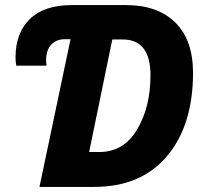

<svg xmlns="http://www.w3.org/2000/svg" viewBox="-20 -734 803 754"><path d="M135 0H350Q534 0 636 -121Q738 -242 738 -448Q738 -577 668.5 -645.5Q599 -714 475 -714H262Q153 -714 97 -659Q41 -604 41 -509Q41 -490 44 -476H163Q161 -486 161 -495Q161 -538 181.5 -559Q202 -580 234 -580H257ZM330 -137 421 -579H462Q571 -579 571 -438Q571 -314 518.5 -225.5Q466 -137 370 -137Z"/></svg>

Font: Noto Sans Display Extra
Style: Italic
Weight: 800
Italic angle: -12°
Designer: Monotype Design Team
Foundry: Monotype Imaging Inc.
Version: Version 1.900